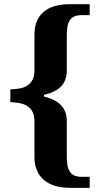

<svg xmlns="http://www.w3.org/2000/svg" viewBox="-20 -780 482 925"><path d="M316.9 125Q274.9 125 242.9 114.7Q210.9 104.5 189.5 85.2Q168 65.9 157 38.6Q146 11.2 146 -22.9V-193.8Q146 -222.7 137 -240.5Q127.9 -258.3 112.3 -268.6Q96.7 -278.8 75.4 -283Q54.2 -287.1 29.8 -288.1V-349.1Q54.2 -350.1 75.4 -354Q96.7 -357.9 112.3 -368.2Q127.9 -378.4 137 -396.2Q146 -414.1 146 -441.9V-613.8Q146 -684.1 189.2 -721.9Q232.4 -759.8 316.9 -759.8H412.1V-707H373Q351.6 -707 337.9 -700.7Q324.2 -694.3 316.2 -682.1Q308.1 -669.9 304.9 -651.6Q301.8 -633.3 301.8 -609.9V-439.9Q301.8 -394.5 275.9 -365.5Q250 -336.4 191.9 -323.2V-314.9Q249.5 -300.8 275.6 -271.5Q301.8 -242.2 301.8 -196.8V-25.9Q301.8 -2.4 304.9 15.9Q308.1 34.2 316.2 46.6Q324.2 59.1 337.9 65.4Q351.6 71.8 373 71.8H412.1V125Z"/></svg>

Font: Droids
Style: b
Weight: 700
Foundry: Ascender Corporation
Version: Version 1.00 build 113